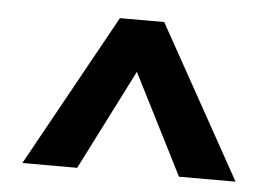

<svg xmlns="http://www.w3.org/2000/svg" viewBox="-36 -926 616 436"><g transform="rotate(5 272.0 -707.5)"><path d="M29 -534 221 -881H322L515 -534H386L270 -763L154 -534Z"/></g></svg>

Font: Bitter
Style: Bold
Weight: 700
Designer: Sol Matas, and Bitter project Authors
Foundry: Sol Matas
Version: Version 2.001